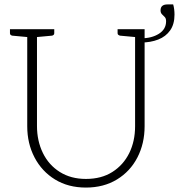

<svg xmlns="http://www.w3.org/2000/svg" viewBox="-20 -838 808 867"><path d="M368 9Q288 9 228.5 -27.5Q169 -64 136 -127Q103 -190 103 -268V-706H147V-269Q147 -202 173.5 -147.5Q200 -93 250 -61.5Q300 -30 368 -30Q438 -30 487.5 -61.5Q537 -93 563.5 -146.5Q590 -200 590 -268V-706H633V-268Q633 -190 600.5 -127Q568 -64 508 -27.5Q448 9 368 9ZM116 -706 111 -670 35 -677Q31 -678 28 -680.5Q25 -683 25 -688V-706ZM225 -706V-688Q225 -683 222 -680.5Q219 -678 215 -677L139 -670L134 -706ZM603 -706 598 -670 522 -677Q518 -678 514.5 -680.5Q511 -683 511 -688V-706ZM617 -646V-665Q665 -665 697.5 -685.5Q730 -706 730 -742Q730 -755 724 -761Q718 -767 711.5 -773.5Q705 -780 705 -791Q705 -805 713 -811.5Q721 -818 736 -818H762Q765 -808 766.5 -796Q768 -784 768 -772Q768 -729 748.5 -701Q729 -673 694.5 -659.5Q660 -646 617 -646Z"/></svg>

Font: Aleo ExtraLight
Style: Regular
Weight: 250
Designer: Alessio Laiso
Foundry: Alessio Laiso
Version: Version 2.001;gftools[0.9.29]